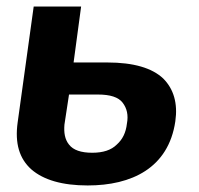

<svg xmlns="http://www.w3.org/2000/svg" viewBox="-20 -552 609 587"><path d="M34 -178C25 -114 39 -67 76 -34C113 -2 170 15 248 15C382 15 495 -38 516 -181C524 -236 511 -280 479 -312C445 -344 389 -361 308 -361H205L228 -532H83ZM177 -171 191 -263H279C317 -263 342 -255 355 -238C368 -221 373 -200 368 -174C365 -147 355 -126 337 -110C320 -93 295 -85 262 -85C228 -85 204 -93 191 -110C178 -126 175 -147 177 -171Z"/></svg>

Font: Cheyenne Sans
Style: Bold Italic
Weight: 700
Italic angle: -8.13011°
Designer: The Public Sans project authors (U.S. Web Design System), Libre Franklin designed by Pablo Impallari and Rodrigo Fuenzal
Foundry: The Cheyenne Sans Project Authors
Version: Version 2.007